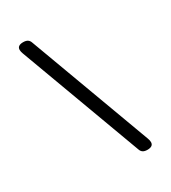

<svg xmlns="http://www.w3.org/2000/svg" viewBox="-227 -943 1054 1186"><g transform="rotate(-30 300.0 -350.0)"><path d="M503 71Q506 79 507.5 86Q509 93 509 99Q509 115 498 122.5Q487 130 467 130Q447 130 435.5 122.5Q424 115 419 100L97 -771Q94 -779 92.5 -786Q91 -793 91 -799Q91 -815 102 -822.5Q113 -830 133 -830Q153 -830 164.5 -822.5Q176 -815 181 -800Z"/></g></svg>

Font: Maple Mono NL
Style: Regular
Weight: 400
Monospace: yes
Designer: subframe7536
Version: Version 7.000